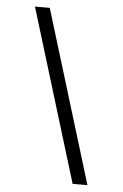

<svg xmlns="http://www.w3.org/2000/svg" viewBox="-51 -727 495 775"><g transform="rotate(5 196.0 -340.0)"><path d="M119.1 -689.9 333 9.8H272.9L59.1 -689.9Z"/></g></svg>

Font: D-DIN-PRO
Style: Regular
Weight: 400
Designer: Charles Nix
Foundry: Datto Inc.
Version: Version 1.000;hotconv 1.0.109;makeotfexe 2.5.65596